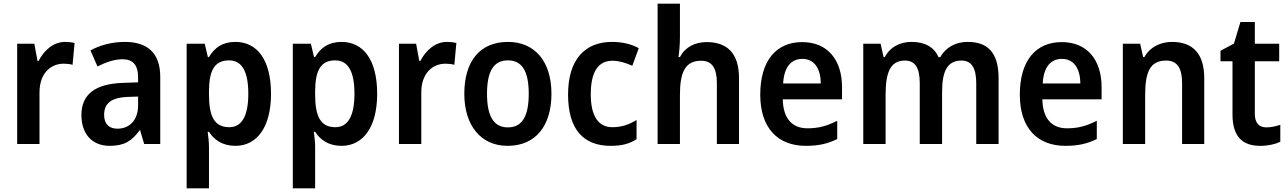

<svg xmlns="http://www.w3.org/2000/svg" viewBox="-20 -780 6979 1040"><path d="M333 -553C268 -553 218 -506 189 -450H183L166 -543H73V0H194V-280C194 -381 253 -435 325 -435C341 -435 360 -433 373 -429L384 -547C369 -551 349 -553 333 -553Z M656 -553C586 -553 521 -535 470 -507L508 -420C554 -443 599 -459 644 -459C698 -459 728 -430 728 -361V-334L645 -331C496 -326 421 -269 421 -157C421 -53 480 10 574 10C653 10 694 -16 736 -74H739L761 0H848V-364C848 -490 782 -553 656 -553ZM671 -255 728 -257V-209C728 -128 680 -83 616 -83C573 -83 544 -106 544 -158C544 -217 578 -251 671 -255Z M1255 -553C1186 -553 1142 -522 1112 -471H1106L1089 -543H991V240H1112V17C1112 -6 1109 -37 1105 -66H1112C1140 -22 1186 10 1255 10C1371 10 1448 -90 1448 -272C1448 -456 1373 -553 1255 -553ZM1221 -453C1292 -453 1325 -390 1325 -272C1325 -156 1292 -91 1222 -91C1140 -91 1112 -151 1112 -269V-288C1113 -400 1143 -453 1221 -453Z M1830 -553C1761 -553 1717 -522 1687 -471H1681L1664 -543H1566V240H1687V17C1687 -6 1684 -37 1680 -66H1687C1715 -22 1761 10 1830 10C1946 10 2023 -90 2023 -272C2023 -456 1948 -553 1830 -553ZM1796 -453C1867 -453 1900 -390 1900 -272C1900 -156 1867 -91 1797 -91C1715 -91 1687 -151 1687 -269V-288C1688 -400 1718 -453 1796 -453Z M2401 -553C2336 -553 2286 -506 2257 -450H2251L2234 -543H2141V0H2262V-280C2262 -381 2321 -435 2393 -435C2409 -435 2428 -433 2441 -429L2452 -547C2437 -551 2417 -553 2401 -553Z M2967 -272C2967 -453 2872 -553 2732 -553C2579 -553 2495 -448 2495 -272C2495 -99 2586 10 2729 10C2883 10 2967 -100 2967 -272ZM2618 -272C2618 -391 2652 -453 2731 -453C2810 -453 2844 -391 2844 -272C2844 -153 2810 -90 2731 -90C2652 -90 2618 -154 2618 -272Z M3288 10C3347 10 3390 -1 3428 -26V-130C3389 -106 3348 -91 3297 -91C3221 -91 3180 -151 3180 -269C3180 -389 3219 -451 3298 -451C3332 -451 3369 -440 3405 -424L3440 -519C3404 -539 3356 -553 3295 -553C3148 -553 3057 -457 3057 -268C3057 -78 3141 10 3288 10Z M3663 -577V-760H3542V0H3663V-266C3663 -388 3691 -451 3778 -451C3836 -451 3863 -412 3863 -330V0H3983V-357C3983 -490 3920 -552 3808 -552C3745 -552 3692 -526 3663 -471H3655C3659 -496 3663 -537 3663 -577Z M4325 -552C4185 -552 4098 -452 4098 -267C4098 -89 4191 10 4345 10C4415 10 4465 -2 4515 -27V-126C4461 -98 4414 -85 4354 -85C4269 -85 4222 -140 4220 -242H4541V-307C4541 -458 4461 -552 4325 -552ZM4326 -461C4393 -461 4425 -406 4426 -328H4222C4227 -418 4266 -461 4326 -461Z M5222 -553C5159 -553 5104 -526 5073 -470H5064C5041 -523 4992 -553 4918 -553C4856 -553 4801 -526 4773 -471H4766L4750 -543H4656V0H4777V-266C4777 -385 4801 -452 4882 -452C4937 -452 4962 -412 4962 -330V0H5083V-283C5083 -393 5111 -452 5188 -452C5242 -452 5268 -412 5268 -329V0H5389V-356C5389 -492 5333 -553 5222 -553Z M5731 -552C5591 -552 5504 -452 5504 -267C5504 -89 5597 10 5751 10C5821 10 5871 -2 5921 -27V-126C5867 -98 5820 -85 5760 -85C5675 -85 5628 -140 5626 -242H5947V-307C5947 -458 5867 -552 5731 -552ZM5732 -461C5799 -461 5831 -406 5832 -328H5628C5633 -418 5672 -461 5732 -461Z M6329 -553C6267 -553 6209 -526 6179 -471H6172L6156 -543H6062V0H6183V-266C6183 -391 6210 -452 6297 -452C6357 -452 6383 -410 6383 -330V0H6503V-357C6503 -491 6439 -553 6329 -553Z M6839 -90C6800 -90 6777 -114 6777 -163V-448H6909V-543H6777V-661H6699L6664 -544L6591 -505V-448H6656V-160C6656 -34 6716 10 6806 10C6849 10 6888 1 6915 -12V-104C6891 -96 6865 -90 6839 -90Z"/></svg>

Font: Noto Sans Armenian SemiCondensed SemiBold
Style: Regular
Weight: 600
Width: 4
Designer: Monotype Design Team
Foundry: Monotype Imaging Inc.
Version: Version 2.008